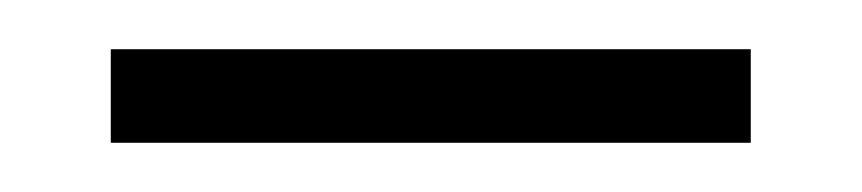

<svg xmlns="http://www.w3.org/2000/svg" viewBox="-20 -312 350 78"><path d="M25 -254V-292H285V-254Z"/></svg>

Font: Noto Serif Khmer ExtraLight
Style: Regular
Weight: 250
Version: Version 2.003